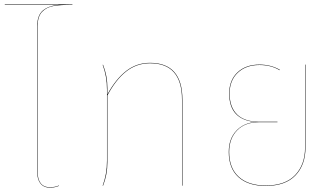

<svg xmlns="http://www.w3.org/2000/svg" viewBox="-20 -854 1539 883"><path d="M153 -733V-64Q153 -30 167 -11.5Q181 7 210 7Q233 7 251 -1V1Q232 9 210 9Q181 9 166 -10Q151 -29 151 -64V-733Q151 -784 177.5 -806Q204 -828 252 -832H2V-834H313V-832Q260 -832 227 -826.5Q194 -821 173.5 -799.5Q153 -778 153 -733Z M819 -395V0H817V-395Q817 -563 670 -563Q608 -563 560 -525Q512 -487 474 -415V-108Q474 -51 454 0H452Q472 -53 472 -115V-442Q472 -503 452 -556H454Q474 -505 474 -449V-448V-420Q512 -490 560 -527.5Q608 -565 670 -565Q819 -565 819 -395Z M1385 -557V-176Q1385 -96 1339 -47.5Q1293 1 1202 1Q1121 1 1076.5 -39.5Q1032 -80 1032 -155Q1032 -215 1066 -252Q1100 -289 1157 -293Q1097 -297 1065.5 -329.5Q1034 -362 1034 -424Q1034 -485 1072 -521Q1110 -557 1173 -557Q1226 -557 1267 -533L1266 -531Q1227 -555 1173 -555Q1111 -555 1073.5 -519.5Q1036 -484 1036 -424Q1036 -361 1070.5 -327.5Q1105 -294 1174 -294H1256V-292H1172Q1107 -292 1070.5 -254.5Q1034 -217 1034 -155Q1034 -81 1078 -41Q1122 -1 1202 -1Q1292 -1 1337.5 -49Q1383 -97 1383 -176V-557Z"/></svg>

Font: FiraGO Two
Style: Regular
Weight: 100
Designer: bBox Type
Foundry: bBox Type GmbH
Version: Version 1.001